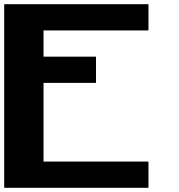

<svg xmlns="http://www.w3.org/2000/svg" viewBox="-20 -895 852 915"><path d="M0 0H687.5V-125H187.5V-500H437.5V-625H187.5V-750H687.5V-875H0Z"/></svg>

Font: Faithful 32x
Style: Semibold
Weight: 400
Foundry: Faithful Resource Pack
Version: Version 1.0; January 27, 2023